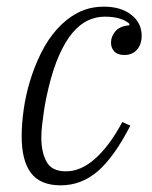

<svg xmlns="http://www.w3.org/2000/svg" viewBox="-20 -544 455 576"><path d="M162 12Q101 12 73 -25Q45 -62 45 -135Q45 -172 51 -215Q57 -258 70 -301Q83 -344 103 -384.5Q123 -425 150.5 -456Q178 -487 213 -505.5Q248 -524 292 -524Q343 -524 374 -499.5Q405 -475 405 -437Q405 -411 391 -395Q377 -379 353 -379Q333 -379 323 -389.5Q313 -400 313 -416Q313 -435 326.5 -450.5Q340 -466 368 -468V-473Q344 -494 294 -494Q268 -494 243.5 -482.5Q219 -471 197.5 -445.5Q176 -420 157.5 -378.5Q139 -337 125 -278Q122 -266 118.5 -249Q115 -232 112 -212Q109 -192 106.5 -171Q104 -150 104 -131Q104 -88 119.5 -59Q135 -30 178 -30Q223 -30 266 -68.5Q309 -107 347 -178L371 -167Q322 -72 273 -30Q224 12 162 12Z"/></svg>

Font: IBM Plex Serif Light
Style: Italic
Weight: 300
Italic angle: -14°
Designer: Mike Abbink, Paul van der Laan, Pieter van Rosmalen
Foundry: Bold Monday
Version: Version 3.001